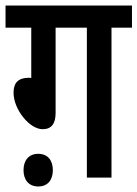

<svg xmlns="http://www.w3.org/2000/svg" viewBox="-20 -642 497 694"><path d="M181 -542H294V0H383V-542H457V-622H0V-542H93V-360L86 -361C42 -361 29 -339 29 -307C29 -246 87 -175 134 -175C167 -175 181 -196 181 -234ZM65 -27C65 8 84 32 118 32C153 32 171 8 171 -27C171 -62 153 -86 118 -86C84 -86 65 -62 65 -27Z"/></svg>

Font: Noto Sans Devanagari UI ExtraCondensed Medium
Style: Regular
Weight: 500
Width: 2
Designer: Jelle Bosma - Monotype Design Team
Foundry: Monotype Imaging Inc.
Version: Version 2.003